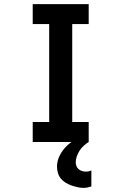

<svg xmlns="http://www.w3.org/2000/svg" viewBox="-20 -690 590 933"><path d="M139 0V-97H219V-573H139V-670H411V-573H331V-97H411V0ZM386 223Q371 223 356 219.5Q341 216 326.5 211Q312 206 298.5 197.5Q285 189 275.5 177.5Q266 166 261.5 150.5Q257 135 257 120Q257 91 271 64Q285 37 306.5 17Q328 -3 355 -16Q382 -29 411 -36V0Q398 8 386.5 18.5Q375 29 367 41.5Q359 54 353.5 69Q348 84 348 99Q348 108 351.5 117Q355 126 362 132Q369 138 378.5 141Q388 144 397 144Q404 144 411 142.5Q418 141 424 138V216Q415 219 405.5 221Q396 223 386 223Z"/></svg>

Font: Lode Term
Style: Bold
Weight: 700
Monospace: yes
Designer: Belleve Invis
Foundry: Belleve Invis
Version: Version 29.2.0